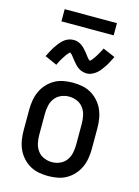

<svg xmlns="http://www.w3.org/2000/svg" viewBox="-135 -984 770 1065"><g transform="rotate(15 250.0 -451.0)"><path d="M250 8Q223 8 196 3Q169 -2 145.5 -15.5Q122 -29 103.5 -49.5Q85 -70 74 -94.5Q63 -119 58.5 -146Q54 -173 54 -200V-320Q54 -347 58.5 -374Q63 -401 74 -425.5Q85 -450 103.5 -470.5Q122 -491 145.5 -504.5Q169 -518 196 -523Q223 -528 250 -528Q277 -528 304 -523Q331 -518 354.5 -504.5Q378 -491 396.5 -470.5Q415 -450 426 -425.5Q437 -401 441.5 -374Q446 -347 446 -320V-200Q446 -173 441.5 -146Q437 -119 426 -94.5Q415 -70 396.5 -49.5Q378 -29 354.5 -15.5Q331 -2 304 3Q277 8 250 8ZM250 -72Q274 -72 296 -81.5Q318 -91 332 -110Q346 -129 351 -152.5Q356 -176 356 -200V-320Q356 -344 351 -367.5Q346 -391 332 -410Q318 -429 296 -438.5Q274 -448 250 -448Q226 -448 204 -438.5Q182 -429 168 -410Q154 -391 149 -367.5Q144 -344 144 -320V-200Q144 -176 149 -152.5Q154 -129 168 -110Q182 -91 204 -81.5Q226 -72 250 -72ZM308 -597Q303 -597 298 -598Q293 -599 288.5 -600Q284 -601 279.5 -602.5Q275 -604 270.5 -606.5Q266 -609 262 -611.5Q258 -614 254.5 -617Q251 -620 247 -623.5Q243 -627 240 -631Q237 -635 233.5 -638.5Q230 -642 227.5 -645.5Q225 -649 222 -652.5Q219 -656 215.5 -660.5Q212 -665 208.5 -669.5Q205 -674 202.5 -677Q200 -680 195.5 -682.5Q191 -685 191 -689H194Q194 -688 191 -686Q188 -684 185.5 -681Q183 -678 181 -675.5Q179 -673 177.5 -671.5Q176 -670 174.5 -668Q173 -666 171.5 -664Q170 -662 168.5 -659.5Q167 -657 165.5 -654.5Q164 -652 162 -649.5Q160 -647 158.5 -644Q157 -641 155 -638Q153 -635 151 -631.5Q149 -628 147 -624.5Q145 -621 143 -617Q141 -613 139 -609Q137 -605 135 -600L65 -631Q74 -649 82 -664Q90 -679 98.5 -691.5Q107 -704 115 -714.5Q123 -725 135 -735.5Q147 -746 161.5 -752Q176 -758 192 -758Q197 -758 202 -757.5Q207 -757 211.5 -756Q216 -755 220.5 -753Q225 -751 229.5 -749Q234 -747 238 -744Q242 -741 245.5 -738.5Q249 -736 253 -732Q257 -728 260 -724.5Q263 -721 266.5 -717.5Q270 -714 272.5 -710.5Q275 -707 278 -703.5Q281 -700 284.5 -695Q288 -690 291.5 -686Q295 -682 297.5 -678.5Q300 -675 304.5 -673Q309 -671 309 -667H306Q306 -668 309 -670Q312 -672 314.5 -674.5Q317 -677 319 -679.5Q321 -682 322.5 -684Q324 -686 325.5 -688Q327 -690 328.5 -692Q330 -694 331.5 -696Q333 -698 334.5 -700.5Q336 -703 338 -706Q340 -709 341.5 -712Q343 -715 345 -718Q347 -721 349 -724.5Q351 -728 353 -731.5Q355 -735 357 -739Q359 -743 361 -747Q363 -751 365 -755L435 -725Q426 -707 418 -691.5Q410 -676 401.5 -664Q393 -652 385 -641Q377 -630 365 -620Q353 -610 338.5 -603.5Q324 -597 308 -597ZM100 -840V-910H400V-840Z"/></g></svg>

Font: Iosevka Medium
Style: Regular
Weight: 500
Monospace: yes
Designer: Belleve Invis
Foundry: Belleve Invis
Version: Version 32.5.0; ttfautohint (v1.8.4)